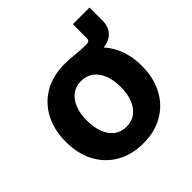

<svg xmlns="http://www.w3.org/2000/svg" viewBox="-174 -790 943 943"><g transform="rotate(-45 297.0 -318.5)"><path d="M297.4 -458V-538.6Q317.4 -538.6 335.2 -537.4Q353 -536.1 370.1 -534.4Q387.2 -532.7 405.3 -531.5Q423.3 -530.3 443.8 -530.3Q466.3 -530.3 466.3 -550.8V-647.9H582V-557.6Q582 -510.3 552.2 -484.1Q522.5 -458 467.3 -458Q426.3 -458 382.6 -458Q338.9 -458 297.4 -458ZM297.4 11.2Q217.8 11.2 158.2 -23.2Q98.6 -57.6 65.9 -119.4Q33.2 -181.2 33.2 -263.2Q33.2 -345.7 65.9 -407.7Q98.6 -469.7 158.2 -504.2Q217.8 -538.6 297.4 -538.6Q377.9 -538.6 437 -504.2Q496.1 -469.7 528.8 -407.7Q561.5 -345.7 561.5 -263.2Q561.5 -181.2 528.8 -119.4Q496.1 -57.6 437 -23.2Q377.9 11.2 297.4 11.2ZM297.4 -105Q334.5 -105 360.6 -124.8Q386.7 -144.5 400.9 -180.2Q415 -215.8 415 -263.7Q415 -311.5 400.9 -347.2Q386.7 -382.8 360.6 -402.6Q334.5 -422.4 297.4 -422.4Q260.7 -422.4 234.4 -402.6Q208 -382.8 194.1 -347.4Q180.2 -312 180.2 -263.7Q180.2 -215.8 194.1 -180.2Q208 -144.5 234.4 -124.8Q260.7 -105 297.4 -105Z"/></g></svg>

Font: Inter 24pt
Style: Bold
Weight: 700
Designer: Rasmus Andersson
Foundry: rsms
Version: Version 4.001;git-66647c0bb